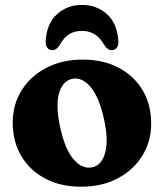

<svg xmlns="http://www.w3.org/2000/svg" viewBox="-20 -728 651 762"><path d="M308.5 -491.5Q390 -491.5 451 -459.2Q512 -427 546 -370Q580 -313 580 -237.5Q580 -166.5 544.8 -109.8Q509.5 -53 447 -20Q384.5 13 302 13Q220.5 13 159.5 -19.2Q98.5 -51.5 64.5 -108.8Q30.5 -166 30.5 -242Q30.5 -312.5 65.5 -369Q100.5 -425.5 163.2 -458.5Q226 -491.5 308.5 -491.5ZM346 -64Q383 -71.5 397.2 -121Q411.5 -170.5 392.5 -256.5Q373 -344 339 -383.5Q305 -423 266 -415Q229 -407 214.5 -358.8Q200 -310.5 219 -222Q238 -135 272.2 -95.5Q306.5 -56 346 -64ZM305.5 -605.5Q276 -605.5 254.8 -592.5Q233.5 -579.5 217.5 -550Q204.5 -529 188 -529Q174 -529 166.8 -539.8Q159.5 -550.5 161.5 -568.5Q166.5 -636.5 207.2 -672.5Q248 -708.5 305.5 -708.5Q363 -708.5 403.8 -672.5Q444.5 -636.5 449.5 -568.5Q451.5 -550.5 444.2 -539.8Q437 -529 423 -529Q406.5 -529 393.5 -550Q362 -605.5 305.5 -605.5Z"/></svg>

Font: Fraunces 9pt Soft
Style: Bold
Weight: 700
Version: Version 1.000;[b76b70a41]